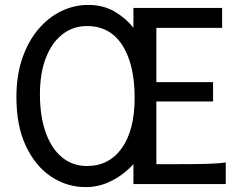

<svg xmlns="http://www.w3.org/2000/svg" viewBox="-20 -745 992 777"><path d="M893.6 0H520V-80.6Q481.4 -38.6 431.6 -13.2Q381.8 12.2 327.1 12.2Q251 12.2 187.3 -30Q123.5 -72.3 85 -153.6Q46.4 -234.9 46.4 -351.6Q46.4 -439.5 70.1 -508.5Q93.8 -577.6 134.5 -626Q175.3 -674.3 227.5 -699.7Q279.8 -725.1 336.9 -725.1Q396.5 -725.1 441.9 -699.2Q487.3 -673.3 520 -632.8V-712.9H878.9V-632.3H612.8V-412.6H842.3V-334.5H612.8V-80.6H692.9Q765.1 -80.6 814.7 -81.8Q864.3 -83 893.6 -87.9ZM524.9 -349.1Q524.9 -484.4 475.1 -562Q425.3 -639.6 332 -639.6Q275.4 -639.6 232.4 -606Q189.5 -572.3 165.5 -510.3Q141.6 -448.2 141.6 -363.8Q141.6 -274.9 164.8 -209.5Q188 -144 230.7 -108.6Q273.4 -73.2 332 -73.2Q421.9 -73.2 473.4 -146.2Q524.9 -219.2 524.9 -349.1Z"/></svg>

Font: Andika LitF DSA DSG
Style: Regular
Weight: 400
Designer: Victor Gaultney, Annie Olsen, Julie Remington, Don Collingsworth, Eric Hays, Becca Hirsbrunner
Foundry: SIL International
Version: Version 6.200 ; LitF DSA DSG; ttfautohint (v1.8.3.10-c5d8)